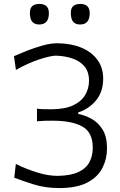

<svg xmlns="http://www.w3.org/2000/svg" viewBox="-20 -946 608 976"><path d="M280.5 10Q209.5 10 150.8 -8.8Q92 -27.5 52.5 -42.5L60.5 -112.5Q115.5 -85.5 170.5 -68.8Q225.5 -52 272.5 -52Q340 -53 379.2 -71.8Q418.5 -90.5 435 -122.5Q451.5 -154.5 451.5 -195Q451.5 -273 399.2 -302.5Q347 -332 249 -332.5Q225.5 -332.5 206.5 -332Q187.5 -331.5 168 -329.5V-393.5Q183.5 -391.5 200.8 -391Q218 -390.5 241.5 -390.5Q311.5 -391 353.2 -411.2Q395 -431.5 413.8 -464.5Q432.5 -497.5 432.5 -535Q432.5 -582 408.5 -609.5Q384.5 -637 346 -649.5Q307.5 -662 264 -663Q239 -663 182.2 -645Q125.5 -627 61 -590.5L51 -660.5Q78 -672.5 116.5 -687.8Q155 -703 195.8 -714.5Q236.5 -726 270 -726Q338 -726 391 -704.8Q444 -683.5 474.2 -643.2Q504.5 -603 504.5 -546.5Q504.5 -479.5 468 -435.5Q431.5 -391.5 377.5 -374.5V-367Q411.5 -360.5 445.2 -342Q479 -323.5 501.5 -287.5Q524 -251.5 524 -191.5Q524 -138.5 500.8 -92.5Q477.5 -46.5 424.2 -18.2Q371 10 280.5 10ZM387.5 -821.5Q363.5 -821.5 351.8 -835.5Q340 -849.5 340 -881.5Q340 -926 388.5 -926Q436 -926 436 -879Q436 -821.5 387.5 -821.5ZM179.5 -821.5Q155.5 -821.5 143.8 -835.5Q132 -849.5 132 -881.5Q132 -926 180.5 -926Q228.5 -926 228.5 -879Q228.5 -821.5 179.5 -821.5Z"/></svg>

Font: Commissioner Flair Light
Style: Regular
Weight: 300
Designer: Kostas Bartsokas
Foundry: Kostas Bartsokas
Version: Version 1.000; ttfautohint (v1.8.3)